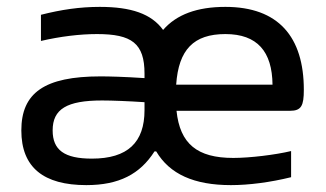

<svg xmlns="http://www.w3.org/2000/svg" viewBox="-20 -529 948 558"><path d="M270 -509C212 -509 158 -501 99 -486V-410C155 -423 212 -430 262 -430C363 -430 400 -403 400 -315V-302C339 -306 297 -307 272 -307C109 -307 42 -259 42 -150C42 -42 107 9 231 9C326 9 387 -23 429 -89H434C473 -23 544 9 651 9C703 9 765 1 826 -14V-90C780 -79 706 -70 658 -70C553 -70 503 -111 493 -207H823C856 -207 863 -222 863 -268C863 -422 789 -509 635 -509C553 -509 493 -487 454 -442C420 -489 361 -509 270 -509ZM133 -150C133 -212 174 -237 277 -237C306 -237 355 -235 400 -232V-209C400 -115 351 -68 247 -68C167 -68 133 -93 133 -150ZM492 -283C499 -385 543 -430 635 -430C728 -430 771 -379 772 -283Z"/></svg>

Font: LT Wave Alt
Style: Regular
Weight: 400
Designer: Daniel Lyons
Version: Version 2.5 (Glyphs App)